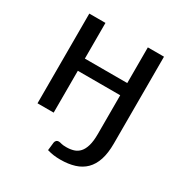

<svg xmlns="http://www.w3.org/2000/svg" viewBox="-154 -596 843 885"><g transform="rotate(30 267.5 -153.0)"><path d="M466.3 -477.5V-15.1Q466.3 35.6 454.6 71.3Q442.9 106.9 420.2 129.4Q397.5 151.9 364.5 162.1Q331.5 172.4 289.1 172.4Q270 172.4 253.7 170.2Q237.3 168 218.8 162.6Q219.7 149.9 221.2 141.6Q222.7 133.3 223.6 120.1Q224.6 113.3 229.2 108.4Q233.9 103.5 242.7 103.5Q248.5 103.5 257.1 106.2Q265.6 108.9 284.7 108.9Q305.7 108.9 323.2 103.5Q340.8 98.1 353.5 84.2Q366.2 70.3 373.3 45.9Q380.4 21.5 380.4 -16.1V-222.7H154.8V0H68.8V-477.5H154.8V-287.6H380.4V-477.5Z"/></g></svg>

Font: Carlito
Style: Regular
Weight: 400
Designer: Lukasz Dziedzic
Foundry: tyPoland Lukasz Dziedzic
Version: Version 1.103; Beta1; all basic design good, some composites